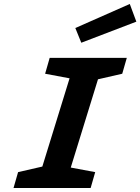

<svg xmlns="http://www.w3.org/2000/svg" viewBox="-20 -946 706 966"><path d="M48 0 71 -80 193 -108 330 -552 207 -575 230 -655H618L595 -575L473 -547L336 -103L459 -80L436 0ZM389 -731 359 -805 633 -926 666 -837Z"/></svg>

Font: Intel One Mono
Style: Bold Italic
Weight: 700
Italic angle: -16°
Monospace: yes
Designer: Fred Shallcrass
Foundry: Frere-Jones Type LLC
Version: Version 1.400;hotconv 1.1.0;makeotfexe 2.6.0;FJTRelease1.4